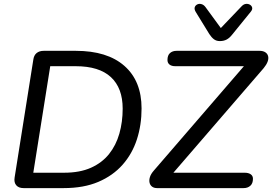

<svg xmlns="http://www.w3.org/2000/svg" viewBox="-20 -966 1398 986"><path d="M101 0Q76 0 63.5 -14.5Q51 -29 55 -54L151 -659Q154 -682 168 -693.5Q182 -705 205 -705H369Q531 -705 619 -627.5Q707 -550 707 -409Q707 -324 683 -250Q659 -176 609.5 -120Q560 -64 485 -32Q410 0 307 0ZM151 -79H309Q390 -79 447 -104.5Q504 -130 540 -175Q576 -220 593 -280Q610 -340 610 -408Q610 -514 549.5 -570Q489 -626 369 -626H238ZM787 0Q771 0 761 -7.5Q751 -15 748 -28Q745 -41 750 -57Q755 -73 770 -90L1261 -659L1262 -626H881Q861 -626 850.5 -634.5Q840 -643 840 -658Q840 -682 853 -693.5Q866 -705 887 -705H1313Q1331 -705 1342.5 -697.5Q1354 -690 1357 -677Q1360 -664 1354 -648.5Q1348 -633 1334 -616L842 -46L840 -79H1236Q1256 -79 1267.5 -71Q1279 -63 1279 -48Q1279 -24 1265.5 -12Q1252 0 1231 0ZM1109 -755Q1091 -755 1078.5 -764.5Q1066 -774 1055 -791L985 -905Q977 -919 980 -928.5Q983 -938 992.5 -943Q1002 -948 1014 -945Q1026 -942 1035 -930L1114 -822L1222 -935Q1232 -945 1243.5 -946Q1255 -947 1264 -941.5Q1273 -936 1275 -926.5Q1277 -917 1268 -906L1173 -789Q1159 -771 1144 -763Q1129 -755 1109 -755Z"/></svg>

Font: Nunito Medium
Style: Italic
Weight: 500
Designer: Vernon Adams
Foundry: Vernon Adams
Version: Version 3.601